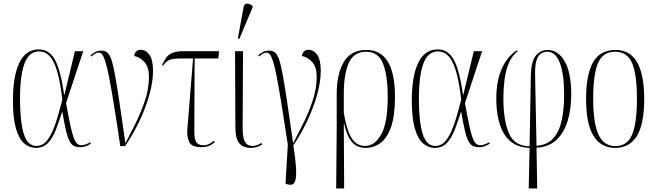

<svg xmlns="http://www.w3.org/2000/svg" viewBox="-20 -825 3698 1084"><path d="M182 10Q146 10 116.5 -15.5Q87 -41 70 -99.5Q53 -158 53 -257Q53 -396 89.5 -471Q126 -546 199 -546Q258 -546 290 -488Q322 -430 342 -291H344L403 -536H450L353 -243Q367 -166 377 -119Q387 -72 396 -47.5Q405 -23 415.5 -14Q426 -5 441 -5Q452 -5 466 -10.5Q480 -16 489 -22L493 -14Q481 -6 466 0Q451 6 433 6Q413 6 398.5 -0.5Q384 -7 373 -27.5Q362 -48 352.5 -88Q343 -128 332 -194H331Q314 -141 296 -94Q278 -47 251.5 -18.5Q225 10 182 10ZM186 -1Q216 -1 237.5 -23Q259 -45 275.5 -82Q292 -119 305.5 -165.5Q319 -212 332 -262Q320 -365 302 -424.5Q284 -484 259 -509.5Q234 -535 201 -535Q145 -535 119 -468Q93 -401 93 -266Q93 -139 114 -70Q135 -1 186 -1Z M659 0Q638 -143 622.5 -238Q607 -333 595.5 -391Q584 -449 574.5 -478.5Q565 -508 556 -518Q547 -528 537 -528Q520 -528 496 -506L491 -513Q504 -524 518 -531.5Q532 -539 552 -539Q571 -539 584 -530Q597 -521 607.5 -492.5Q618 -464 628.5 -406.5Q639 -349 653.5 -254Q668 -159 688 -16Q715 -68 746 -130Q777 -192 799 -259Q821 -326 821 -393Q821 -446 796 -474Q771 -502 738 -509Q739 -525 749 -534.5Q759 -544 773 -544Q805 -544 824.5 -514.5Q844 -485 844 -425Q844 -364 823.5 -290.5Q803 -217 767.5 -142Q732 -67 686 0Z M1116 6Q1062 6 1048 -23.5Q1034 -53 1038 -98L1070 -495H1005Q972 -495 953.5 -491.5Q935 -488 923.5 -479Q912 -470 900 -454L895 -457Q906 -482 918.5 -499.5Q931 -517 953.5 -526.5Q976 -536 1016 -536H1217L1212 -495H1079L1077 -84Q1077 -37 1089 -21Q1101 -5 1129 -5Q1149 -5 1163.5 -13.5Q1178 -22 1187 -30L1193 -23Q1176 -8 1158.5 -1Q1141 6 1116 6Z M1397 10Q1353 10 1331 -16Q1309 -42 1309 -105L1307 -536H1352L1350 -101Q1350 -75 1353.5 -52.5Q1357 -30 1369.5 -15.5Q1382 -1 1408 -1Q1428 -1 1456 -18L1461 -10Q1448 -1 1431.5 4.5Q1415 10 1397 10ZM1331 -605 1323 -608 1355 -783Q1358 -805 1374 -804.5Q1390 -804 1406 -792V-783Z M1600 215 1592 212 1605 -8Q1584 -148 1568.5 -242Q1553 -336 1542 -393Q1531 -450 1521.5 -479Q1512 -508 1503 -518Q1494 -528 1484 -528Q1467 -528 1443 -506L1438 -513Q1451 -524 1465 -531.5Q1479 -539 1499 -539Q1518 -539 1531 -530Q1544 -521 1554.5 -492.5Q1565 -464 1575.5 -406.5Q1586 -349 1600.5 -254Q1615 -159 1635 -16Q1662 -68 1693 -130Q1724 -192 1746 -259Q1768 -326 1768 -393Q1768 -446 1743 -474Q1718 -502 1685 -509Q1686 -525 1696 -534.5Q1706 -544 1720 -544Q1752 -544 1771.5 -514.5Q1791 -485 1791 -425Q1791 -364 1770.5 -290.5Q1750 -217 1715 -143Q1680 -69 1636 -4Q1651 92 1652 142.5Q1653 193 1640.5 208.5Q1628 224 1600 215Z M1878 239 1881 -96V-294Q1881 -407 1921 -475Q1961 -543 2049 -543Q2210 -543 2210 -278Q2210 -172 2188 -109Q2166 -46 2128.5 -18Q2091 10 2044 10Q2018 10 1995 -1Q1972 -12 1953.5 -42Q1935 -72 1923 -127H1921L1923 239ZM2041 -1Q2096 -1 2132.5 -66.5Q2169 -132 2169 -276Q2169 -399 2142.5 -466Q2116 -533 2047 -533Q1978 -533 1949.5 -470.5Q1921 -408 1921 -293V-187Q1938 -87 1966 -44Q1994 -1 2041 -1Z M2434 10Q2398 10 2368.5 -15.5Q2339 -41 2322 -99.5Q2305 -158 2305 -257Q2305 -396 2341.5 -471Q2378 -546 2451 -546Q2510 -546 2542 -488Q2574 -430 2594 -291H2596L2655 -536H2702L2605 -243Q2619 -166 2629 -119Q2639 -72 2648 -47.5Q2657 -23 2667.5 -14Q2678 -5 2693 -5Q2704 -5 2718 -10.5Q2732 -16 2741 -22L2745 -14Q2733 -6 2718 0Q2703 6 2685 6Q2665 6 2650.5 -0.5Q2636 -7 2625 -27.5Q2614 -48 2604.5 -88Q2595 -128 2584 -194H2583Q2566 -141 2548 -94Q2530 -47 2503.5 -18.5Q2477 10 2434 10ZM2438 -1Q2468 -1 2489.5 -23Q2511 -45 2527.5 -82Q2544 -119 2557.5 -165.5Q2571 -212 2584 -262Q2572 -365 2554 -424.5Q2536 -484 2511 -509.5Q2486 -535 2453 -535Q2397 -535 2371 -468Q2345 -401 2345 -266Q2345 -139 2366 -70Q2387 -1 2438 -1Z M2965 239 2970 10Q2874 7 2828 -66Q2782 -139 2782 -270Q2782 -346 2799.5 -401Q2817 -456 2844.5 -491Q2872 -526 2899 -541L2903 -536Q2870 -510 2852.5 -468Q2835 -426 2828.5 -375Q2822 -324 2822 -271Q2822 -144 2853.5 -72Q2885 0 2970 1L2977 -397Q2979 -481 3006 -512Q3033 -543 3071 -543Q3131 -543 3168 -479Q3205 -415 3205 -293Q3205 -210 3185 -143Q3165 -76 3122 -35.5Q3079 5 3009 9L3013 239ZM3001 -404 3009 -2Q3071 -6 3105 -45.5Q3139 -85 3152 -149Q3165 -213 3165 -290Q3165 -408 3140.5 -470.5Q3116 -533 3070 -533Q3050 -533 3034 -522.5Q3018 -512 3009 -484Q3000 -456 3001 -404Z M3453 10Q3374 10 3331.5 -57Q3289 -124 3289 -267Q3289 -406 3329 -474.5Q3369 -543 3455 -543Q3537 -543 3577 -473.5Q3617 -404 3617 -267Q3617 -122 3575 -56Q3533 10 3453 10ZM3454 0Q3522 0 3549 -65.5Q3576 -131 3576 -267Q3576 -406 3548.5 -469.5Q3521 -533 3453 -533Q3384 -533 3356.5 -469.5Q3329 -406 3329 -267Q3329 -130 3359 -65Q3389 0 3454 0Z"/></svg>

Font: Noto Serif Display ExtraCondensed ExtraLight
Style: Regular
Weight: 200
Width: 2
Designer: Monotype Design Team
Foundry: Monotype Imaging Inc.
Version: Version 2.009